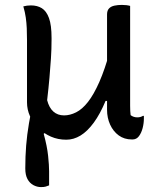

<svg xmlns="http://www.w3.org/2000/svg" viewBox="-20 -558 640 782"><path d="M118 -157H163L173 -26L158 -13Q172 38 176 77Q180 116 180 139Q180 161 180 171.5Q180 182 180 197Q173 200 166 202Q159 204 147 204Q131 204 116 196Q101 188 92 171.5Q83 155 83 128Q83 79 86.5 35Q90 -9 98 -56Q106 -103 118 -157ZM106 -536Q132 -536 150.5 -524.5Q169 -513 179.5 -484.5Q190 -456 190 -403V-398Q190 -357 187.5 -320Q185 -283 181.5 -242Q178 -201 172 -150Q180 -119 197.5 -103.5Q215 -88 241 -88Q265 -88 290 -100.5Q315 -113 338.5 -143Q362 -173 384.5 -224Q407 -275 428 -351V-147H410Q388 -94 362 -58.5Q336 -23 308 -6Q280 11 250 11Q216 11 187.5 -1.5Q159 -14 136.5 -36Q114 -58 102 -85Q90 -112 90 -141Q90 -204 90 -267.5Q90 -331 90 -394Q90 -421 89 -443Q88 -465 85 -486.5Q82 -508 75 -532Q83 -534 90 -535Q97 -536 106 -536ZM476 -538Q486 -538 494.5 -537Q503 -536 510 -534Q510 -433 510 -331Q510 -229 510 -127Q510 -115 510.5 -106Q511 -97 512 -89Q524 -80 539 -80Q546 -80 551.5 -81.5Q557 -83 562 -86H566Q566 -84 566 -81Q566 -78 566 -75Q566 -56 561 -36.5Q556 -17 546 -3.5Q536 10 520 10H517Q486 10 463.5 -6.5Q441 -23 428.5 -50.5Q416 -78 416 -111Q416 -208 416 -305Q416 -402 416 -499Q416 -515 424 -523.5Q432 -532 446 -535Q460 -538 476 -538Z"/></svg>

Font: Recursive Casual
Style: Regular
Weight: 400
Version: Version 1.047